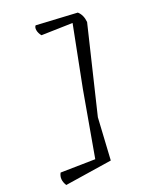

<svg xmlns="http://www.w3.org/2000/svg" viewBox="-165 -935 861 1086"><g transform="rotate(-20 265.5 -392.0)"><path d="M340 -237 325 18 41 62Q15 21 35 -15L245 -19L315 -416L388 -787L199 -782Q185 -799 181.5 -817.5Q178 -836 187 -846L436 -832Q463 -808 467 -764Z"/></g></svg>

Font: Tillana
Style: Regular
Weight: 400
Designer: Lipi Raval (Devanagari, Latin), Jonny Pinhorn (Latin)
Foundry: Indian Type Foundry
Version: Version 2.003;PS 1.0;hotconv 1.0.79;makeotf.lib2.5.61930; tt